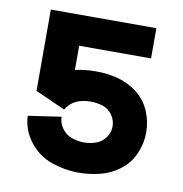

<svg xmlns="http://www.w3.org/2000/svg" viewBox="-66 -592 632 663"><g transform="rotate(10 250.0 -261.0)"><path d="M251 8Q203 8 156 -8.5Q109 -25 78 -65.5Q47 -106 45 -155L161 -172Q161 -150 174.5 -131.5Q188 -113 209 -105.5Q230 -98 251 -98Q273 -98 293.5 -105Q314 -112 327 -130Q340 -148 340 -169.5Q340 -191 327 -209.5Q314 -228 293.5 -234.5Q273 -241 251 -241Q190 -241 165 -198L60 -245V-530H430V-424H178V-339Q211 -347 251 -347Q290 -347 327.5 -337.5Q365 -328 396 -304Q427 -280 442.5 -244Q458 -208 458 -169.5Q458 -131 442.5 -95Q427 -59 396 -35Q365 -11 327.5 -1.5Q290 8 251 8Z"/></g></svg>

Font: Iosevka SS01
Style: Bold
Weight: 700
Monospace: yes
Designer: Belleve Invis
Foundry: Belleve Invis
Version: 2.3.3; ttfautohint (v1.8.3)